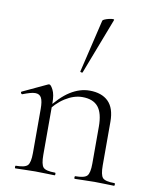

<svg xmlns="http://www.w3.org/2000/svg" viewBox="-83 -793 680 856"><g transform="rotate(10 257.5 -365.5)"><path d="M315 0Q312 0 312 -6Q312 -12 315 -12Q356 -12 368 -25Q380 -38 380 -81V-248Q380 -309 357 -337Q334 -365 285 -365Q247 -365 207.5 -340Q168 -315 139 -271L135 -283Q182 -345 225 -372Q268 -399 312 -399Q367 -399 397 -369.5Q427 -340 427 -278V-81Q427 -38 438.5 -25Q450 -12 492 -12Q495 -12 495 -6Q495 0 492 0Q475 0 452 -1Q429 -2 404 -2Q379 -2 355.5 -1Q332 0 315 0ZM46 0Q43 0 43 -6Q43 -12 46 -12Q87 -12 99 -25Q111 -38 111 -81V-281Q111 -315 103 -330.5Q95 -346 75 -346Q65 -346 51 -342Q37 -338 19 -331Q15 -330 12.5 -335Q10 -340 14 -342L125 -394Q127 -395 130 -395Q137 -395 147.5 -374.5Q158 -354 158 -315V-81Q158 -38 169.5 -25Q181 -12 223 -12Q226 -12 226 -6Q226 0 223 0Q206 0 183 -1Q160 -2 135 -2Q110 -2 86.5 -1Q63 0 46 0ZM267 -474Q266 -471 260.5 -472.5Q255 -474 256 -476L313 -716Q314 -719 322 -722.5Q330 -726 340.5 -728.5Q351 -731 358.5 -731Q366 -731 364 -727Z"/></g></svg>

Font: Cormorant Infant Light
Style: Regular
Weight: 300
Designer: Christian Thalmann (Catharsis Fonts)
Foundry: Catharsis Fonts
Version: Version 4.001